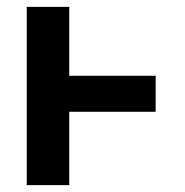

<svg xmlns="http://www.w3.org/2000/svg" viewBox="-20 -540 540 560"><path d="M58 0V-520H182V-319H434V-214H182V0Z"/></svg>

Font: Iosevka SS04 Extrabold
Style: Regular
Weight: 800
Monospace: yes
Designer: Belleve Invis
Foundry: Belleve Invis
Version: Version 19.0.0; ttfautohint (v1.8.4)